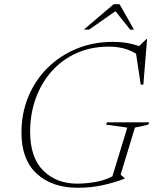

<svg xmlns="http://www.w3.org/2000/svg" viewBox="-20 -878 726 908"><path d="M345 -9.5Q384.5 -9.5 429.2 -17Q474 -24.5 511.5 -44L582 -274.5L482 -288.5L486 -299.5H685.5L681.5 -288.5L618 -274.5L550.5 -52L570 -35L569 -33Q519 -13.5 463.5 -1.8Q408 10 348.5 10Q226 10 153.8 -56.5Q81.5 -123 81.5 -250Q81.5 -342.5 114 -420.8Q146.5 -499 205.2 -557.2Q264 -615.5 342.8 -647.8Q421.5 -680 514.5 -680Q550 -680 578.8 -675.2Q607.5 -670.5 638 -660L672 -693H675.5L658 -478H645.5L623.5 -624Q594.5 -642 562.2 -649.8Q530 -657.5 494.5 -657.5Q409.5 -657.5 340.8 -626.2Q272 -595 223.2 -539.5Q174.5 -484 148.5 -411.2Q122.5 -338.5 122.5 -255.5Q122.5 -132.5 184.8 -71Q247 -9.5 345 -9.5ZM376.5 -738 517.5 -858H545.5L613.5 -738H595.5L526 -825L401.5 -738Z"/></svg>

Font: Newsreader Text ExtraLight
Style: Italic
Weight: 275
Italic angle: -17°
Designer: Hugues Gentile
Foundry: Production Type
Version: Version 1.001